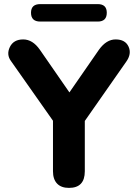

<svg xmlns="http://www.w3.org/2000/svg" viewBox="-20 -906 671 935"><path d="M456 -801H176Q131 -801 131 -844Q131 -886 176 -886H456Q500 -886 500 -844Q500 -801 456 -801ZM316 9Q278 9 258 -12Q238 -33 238 -72V-318L34 -608Q10 -640 28 -677Q46 -714 93 -714Q139 -714 174 -664L318 -456L462 -664Q498 -714 543 -714Q590 -714 606 -679Q622 -644 595 -606L393 -317V-72Q393 9 316 9Z"/></svg>

Font: Nunito ExtraBold
Style: Regular
Weight: 800
Designer: Vernon Adams
Foundry: Vernon Adams
Version: Version 3.602